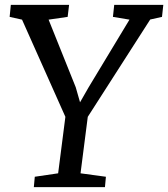

<svg xmlns="http://www.w3.org/2000/svg" viewBox="-20 -767 689 787"><path d="M118.7 0H410.2L414.1 -42.5L310.1 -56.6L339.8 -288.1L595.7 -687L644 -697.8L649.4 -747.1H448.2L442.9 -697.8L510.7 -686.5L343.3 -409.2L308.1 -347.7L290.5 -409.2L179.2 -686.5L257.3 -697.8L263.2 -747.1H24.4L19.5 -697.8L70.3 -686.5L248 -288.1L218.3 -56.6L122.6 -42.5Z"/></svg>

Font: Merriweather
Style: Italic
Weight: 400
Italic angle: -7.5°
Designer: Eben Sorkin
Foundry: Eben Sorkin
Version: Version 1.001